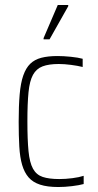

<svg xmlns="http://www.w3.org/2000/svg" viewBox="-20 -743 393 771"><path d="M214 8Q170 8 141 -1.5Q112 -11 95 -30.5Q78 -50 69 -80.5Q60 -111 57.5 -154.5Q55 -198 55 -254Q55 -318 59 -364Q63 -410 73.5 -440Q84 -470 101.5 -487Q119 -504 146 -511Q173 -518 211 -518Q235 -518 264.5 -515Q294 -512 312 -507V-474Q292 -479 265 -482.5Q238 -486 216 -486Q176 -486 151 -476.5Q126 -467 112.5 -442.5Q99 -418 94.5 -372.5Q90 -327 90 -256Q90 -182 94.5 -136Q99 -90 112.5 -65.5Q126 -41 151.5 -32.5Q177 -24 218 -24Q243 -24 270.5 -27.5Q298 -31 316 -37V-4Q298 1 269 4.5Q240 8 214 8ZM155 -585V-590L212 -723H254V-718L179 -585Z"/></svg>

Font: Saira Condensed Thin
Style: Regular
Weight: 250
Width: 3
Designer: Hector Gatti with collaboration of the Omnibus-Type team
Foundry: Omnibus-Type
Version: Version 1.101